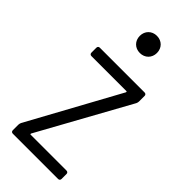

<svg xmlns="http://www.w3.org/2000/svg" viewBox="-229 -748 791 791"><g transform="rotate(45 167.0 -352.5)"><path d="M169 -605C198 -605 219 -626 219 -655C219 -684 198 -705 169 -705C140 -705 119 -684 119 -655C119 -626 140 -605 169 -605ZM34 0H298C304 0 308 -4 308 -10V-39C308 -45 304 -49 298 -49H89C86 -49 86 -52 87 -54L305 -449C307 -453 308 -458 308 -462V-494C308 -500 304 -504 298 -504H37C31 -504 27 -500 27 -494V-465C27 -459 31 -455 37 -455H241C244 -455 244 -452 243 -450L27 -55C25 -50 24 -46 24 -42V-10C24 -4 28 0 34 0Z"/></g></svg>

Font: Barlow Condensed Light
Style: Regular
Weight: 300
Width: 3
Designer: Jeremy Tribby
Foundry: Tribby Type
Version: Version 1.422;hotconv 1.0.109;makeotfexe 2.5.65596